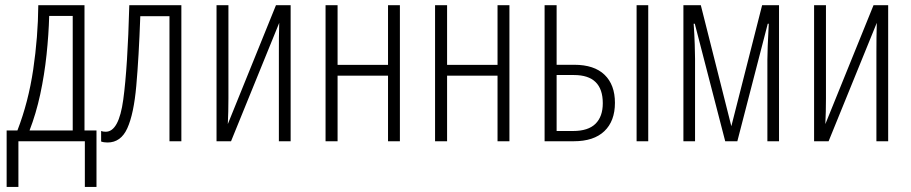

<svg xmlns="http://www.w3.org/2000/svg" viewBox="-20 -551 3553 749"><path d="M309.6 -530.8V-42H356.4V178.2H311V0H51.8V178.2H5.9V-42H47.9Q90.8 -152.8 109.6 -280Q128.4 -407.2 129.4 -530.8ZM263.7 -488.8H171.9Q169.9 -416 161.6 -337.6Q153.3 -259.3 137 -183.3Q120.6 -107.4 95.2 -42H263.7Z M687.5 0H641.1V-487.8H527.3Q521.5 -326.2 511.7 -216.6Q502 -106.9 476.8 -51Q451.7 4.9 399.4 4.9Q384.8 4.9 374.5 1V-40Q381.3 -37.1 392.6 -37.1Q443.8 -37.1 460.9 -162.8Q478 -288.6 484.4 -530.8H687.5Z M871.1 -530.8V-167Q871.1 -114.7 868.7 -66.9L1056.6 -530.8H1113.8V0H1067.9V-347.2Q1067.9 -375.5 1068.1 -404.8Q1068.4 -434.1 1069.3 -461.9L881.3 0H824.7V-530.8Z M1296.9 -530.8V-297.9H1493.7V-530.8H1540V0H1493.7V-255.9H1296.9V0H1250V-530.8Z M1724.1 -530.8V-297.9H1920.9V-530.8H1967.3V0H1920.9V-255.9H1724.1V0H1677.2V-530.8Z M2104.5 0V-530.8H2151.4V-298.3H2220.2Q2297.9 -298.3 2338.4 -259.3Q2378.9 -220.2 2378.9 -149.9Q2378.9 -78.6 2337.6 -39.3Q2296.4 0 2218.3 0ZM2463.4 0V-530.8H2508.8V0ZM2151.4 -40H2215.8Q2274.4 -40 2303 -68.1Q2331.5 -96.2 2331.5 -148.4Q2331.5 -258.3 2219.2 -258.3H2151.4Z M3019 -530.8V0H2973.6V-318.4Q2973.6 -336.9 2974.9 -372.1Q2976.1 -407.2 2979 -458.5H2975.1L2856.4 0H2809.1L2690.4 -458.5H2686Q2689 -416 2690.2 -377.7Q2691.4 -339.4 2691.4 -321.8V0H2646V-530.8H2713.9L2833 -58.6L2953.1 -530.8Z M3202.1 -530.8V-167Q3202.1 -114.7 3199.7 -66.9L3387.7 -530.8H3444.8V0H3398.9V-347.2Q3398.9 -375.5 3399.2 -404.8Q3399.4 -434.1 3400.4 -461.9L3212.4 0H3155.8V-530.8Z"/></svg>

Font: Open Sans Condensed Light
Style: Regular
Weight: 300
Width: 3
Designer: Monotype Design Team
Foundry: Monotype Imaging Inc.
Version: Version 3.003; ttfautohint (v1.8.4)